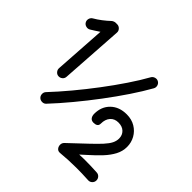

<svg xmlns="http://www.w3.org/2000/svg" viewBox="-242 -1055 1496 1496"><g transform="rotate(45 505.5 -307.0)"><path d="M190.4 -209.5Q172.4 -210.4 160.2 -224.6Q147.9 -238.8 148.9 -256.8L176.8 -685.5Q158.7 -673.3 140.9 -661.9Q123 -650.4 106 -640.1Q90.3 -630.9 71.8 -635.7Q53.2 -640.6 44.4 -655.8Q35.2 -671.4 40 -689.7Q44.9 -708 60.5 -717.3Q91.8 -735.4 122.3 -758.8Q152.8 -782.2 179.7 -807.6Q184.1 -811.5 193.4 -815.4Q202.6 -819.3 210.4 -819.3H227.5Q246.1 -819.3 259.8 -804.9Q273.4 -790.5 272 -772L237.8 -251Q236.8 -232.4 222.7 -220.5Q208.5 -208.5 190.4 -209.5ZM210.9 10.7Q197.8 -1.5 197 -20.5Q196.3 -39.6 208.5 -52.7Q273.4 -121.6 343.8 -205.8Q414.1 -290 481.7 -379.6Q549.3 -469.2 606.9 -554.9Q664.6 -640.6 704.1 -711.9Q713.4 -728 731.7 -733.2Q750 -738.3 765.1 -729.5Q780.8 -720.7 785.9 -702.9Q791 -685.1 782.2 -668.9Q740.2 -593.8 681.2 -505.6Q622.1 -417.5 553.5 -326.2Q484.9 -234.9 413.3 -148.7Q341.8 -62.5 274.9 8.8Q262.7 22.5 243.4 22.7Q224.1 22.9 210.9 10.7ZM867.7 -200.2Q867.7 -237.3 843.3 -261.2Q818.8 -285.2 775.9 -285.2Q733.4 -285.2 709 -257.1Q684.6 -229 684.6 -182.6Q684.6 -162.6 672.4 -154.3Q660.2 -146 639.2 -146Q616.7 -146 605.2 -160.9Q593.8 -175.8 593.8 -199.7Q593.8 -278.3 644 -327.1Q694.3 -376 776.9 -376Q831.1 -376 871.8 -351.6Q912.6 -327.1 935.3 -286.6Q958 -246.1 958 -197.8Q958 -150.4 935.1 -106.9Q912.1 -63.5 873.3 -22Q834.5 19.5 787.6 61L735.8 107.9Q752.4 106.9 768.6 106.4Q784.7 106 801.3 106Q833 106 865.5 106.9Q897.9 107.9 930.7 109.9Q949.2 110.8 961.4 124Q973.6 137.2 973.6 155.3Q973.6 174.3 960.2 187.5Q946.8 200.7 928.2 200.2Q888.2 197.8 855.2 197Q822.3 196.3 792 196.3Q747.6 196.3 705.6 198.5Q663.6 200.7 621.6 204.6Q600.6 206.5 588.6 192.6Q576.7 178.7 576.4 159.2Q576.2 139.6 590.3 126L729 -4.9Q780.8 -53.7 811 -86.9Q841.3 -120.1 854.5 -146.5Q867.7 -172.9 867.7 -200.2Z"/></g></svg>

Font: Mikhak-DS2-FD Bold
Style: Regular
Weight: 700
Designer: Amin Abedi
Version: Version 3.4